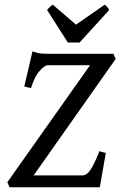

<svg xmlns="http://www.w3.org/2000/svg" viewBox="-20 -794 510 814"><path d="M470.2 -543.9 122.6 -50.3H329.1Q347.2 -50.3 362.8 -72.8Q378.4 -95.2 401.4 -152.8L428.7 -145.5Q424.8 -125.5 420.2 -98.1Q415.5 -70.8 410.9 -44.2Q406.2 -17.6 403.3 0H20.5L11.2 -21.5L361.8 -517.6H183.1Q169.9 -517.6 148.2 -493.7Q126.5 -469.7 111.3 -420.4L83 -427.2L117.7 -576.2Q139.2 -568.4 155.3 -567.1Q171.4 -565.9 195.3 -565.9H460.9ZM442.9 -751.5 317.4 -613.8H267.6L179.7 -751.5Q186 -759.8 191.4 -764.4Q196.8 -769 203.6 -774.4L302.2 -689.5L424.3 -774.4Q429.7 -770 434.1 -764.9Q438.5 -759.8 442.9 -751.5Z"/></svg>

Font: Dai Banna SIL
Style: Italic
Weight: 400
Italic angle: -11°
Designer: Victor Gaultney
Foundry: SIL International
Version: Version 4.000